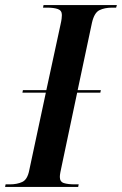

<svg xmlns="http://www.w3.org/2000/svg" viewBox="-46 -734 479 754"><path d="M-26 0 -24 -10H-7Q21 -10 41.5 -19.5Q62 -29 69 -66L134 -370H42L44 -380H136L192 -639Q195 -652 196 -661Q197 -670 197 -675Q197 -693 181 -698.5Q165 -704 139 -704H123L125 -714H413L410 -704H394Q365 -704 344.5 -694Q324 -684 315 -644L259 -380H350L348 -370H257L196 -81Q193 -68 191 -57Q189 -46 189 -39Q189 -20 205 -15Q221 -10 248 -10H263L261 0Z"/></svg>

Font: Noto Serif Display Condensed SemiBold
Style: Italic
Weight: 600
Width: 3
Italic angle: -12°
Designer: Monotype Design Team
Foundry: Monotype Imaging Inc.
Version: Version 2.009